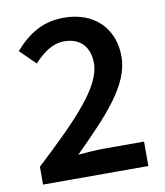

<svg xmlns="http://www.w3.org/2000/svg" viewBox="-76 -711 665 774"><g transform="rotate(-10 257.0 -324.0)"><path d="M38 0H469V-100H306C275 -100 233 -97 199 -94C331 -226 439 -335 439 -454C439 -571 359 -648 237 -648C151 -648 92 -611 35 -547L98 -485C132 -522 172 -554 221 -554C288 -554 325 -513 325 -446C325 -351 212 -235 38 -73Z"/></g></svg>

Font: Source Sans Pro Semibold
Style: Regular
Weight: 600
Designer: Paul D. Hunt
Foundry: Adobe Systems Incorporated
Version: Version 3.006;hotconv 1.0.111;makeotfexe 2.5.65597